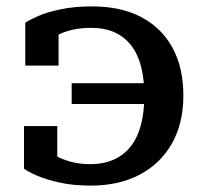

<svg xmlns="http://www.w3.org/2000/svg" viewBox="-20 -568 637 600"><path d="M467 -243H204V-308H467ZM264 12Q208 12 166 2.5Q124 -7 96 -19Q68 -31 55 -41V-174H159V-62Q147 -64 138.5 -68.5Q130 -73 125 -80Q120 -87 118 -94.5Q116 -102 117 -109Q131 -94 152.5 -82Q174 -70 201.5 -62.5Q229 -55 261 -55Q304 -55 336 -69.5Q368 -84 389 -111Q410 -138 420.5 -178Q431 -218 431 -269Q431 -320 421 -359.5Q411 -399 390 -426Q369 -453 338 -467Q307 -481 264 -481Q232 -481 204.5 -474.5Q177 -468 156 -456.5Q135 -445 121 -431Q120 -437 122 -444.5Q124 -452 129 -458.5Q134 -465 142.5 -469.5Q151 -474 163 -475V-363H59V-497Q72 -506 99.5 -518Q127 -530 169.5 -539Q212 -548 268 -548Q358 -548 421.5 -514.5Q485 -481 519 -419Q553 -357 553 -269Q553 -183 517.5 -120Q482 -57 417 -22.5Q352 12 264 12Z"/></svg>

Font: Roboto Serif Medium
Style: Regular
Weight: 500
Designer: Greg Gazdowicz
Foundry: Commercial Type
Version: Version 1.008